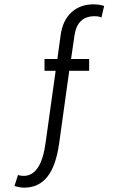

<svg xmlns="http://www.w3.org/2000/svg" viewBox="-20 -720 567 876"><path d="M45.9 128.9 62 78.6Q76.2 82.5 87.9 82.5Q167.5 82.5 188 -68.4L233.9 -397H183.1V-450.7H241.7L256.8 -560.5Q266.1 -627 305.9 -663.6Q345.7 -700.2 406.7 -700.2Q433.1 -700.2 455.1 -692.9L442.9 -640.1Q430.7 -646 411.6 -646Q332.5 -646 319.8 -558.1L304.2 -450.7H386.7V-397H295.9L250 -66.9Q235.4 37.6 195.8 86.9Q156.2 136.2 89.8 136.2Q72.3 136.2 45.9 128.9Z"/></svg>

Font: Selawik Semilight
Style: Regular
Weight: 300
Designer: Aaron Bell
Foundry: Microsoft Corporation
Version: Version 1.01